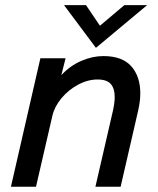

<svg xmlns="http://www.w3.org/2000/svg" viewBox="-20 -709 599 729"><path d="M133.3 -487.8H229L212.9 -423.8Q246.1 -459.5 288.6 -477.8Q331.1 -496.1 372.6 -496.1Q444.3 -496.1 478.5 -457.3Q512.7 -418.5 512.7 -355Q512.7 -325.7 504.9 -290.5L438 0H342.3L408.7 -288.1Q415.5 -317.9 415.5 -341.8Q415.5 -373 400.6 -390.1Q385.7 -407.2 350.6 -407.2Q313.5 -407.2 276.6 -387.5Q239.7 -367.7 213.1 -335.7Q186.5 -303.7 178.7 -268.6L116.7 0H21.5ZM344.2 -527.3 223.1 -689.5H306.6L359.4 -611.3L452.1 -689.5H538.6Z"/></svg>

Font: Acari Sans Medium
Style: Italic
Weight: 500
Italic angle: -13°
Designer: Alfredo Marco Pradil and Stefan Peev
Foundry: Hanken Design Co.
Version: Version 1.045